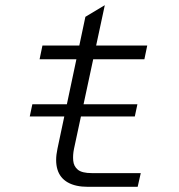

<svg xmlns="http://www.w3.org/2000/svg" viewBox="-20 -722 690 742"><path d="M95 -272 105 -319H511L501 -272ZM320 0Q272 0 242 -17Q212 -34 202 -67Q192 -100 202 -147L310 -657L385 -702L266 -147Q261 -123 263 -101Q265 -79 281 -66Q297 -53 335 -53H524L512 0ZM133 -493 144 -546H549L538 -493Z"/></svg>

Font: Azeret Mono Thin ExtraLight
Style: Italic
Weight: 250
Italic angle: -12°
Version: Version 1.002